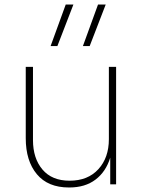

<svg xmlns="http://www.w3.org/2000/svg" viewBox="-20 -816 644 850"><path d="M347 -612 414 -796H448L377 -612ZM204 -612 271 -796H305L234 -612ZM285 14Q192 14 143 -45Q94 -104 94 -204V-520H126V-196Q126 -115 168 -65.5Q210 -16 288 -16Q369 -16 415.5 -67Q462 -118 462 -200V-520H494V0H468V-118Q449 -56 403 -21Q357 14 287 14Z"/></svg>

Font: Sora Thin
Style: Regular
Weight: 32
Designer: Jonathan Barnbrook, Julián Moncada
Foundry: Barnbrook Fonts
Version: Version 2.000